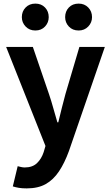

<svg xmlns="http://www.w3.org/2000/svg" viewBox="-20 -820 614 1064"><path d="M128 224Q103 224 85 221Q67 218 51 213L78 101Q86 103 96.5 105.5Q107 108 117 108Q160 108 185 84Q210 60 222 23L232 -11L14 -560H162L251 -300Q264 -262 275 -222Q286 -182 298 -142H303Q312 -182 322.5 -221.5Q333 -261 343 -300L420 -560H561L362 17Q338 83 307 129.5Q276 176 233.5 200Q191 224 128 224ZM176 -651Q143 -651 122 -673Q101 -695 101 -725Q101 -757 122 -778.5Q143 -800 176 -800Q209 -800 229.5 -778.5Q250 -757 250 -725Q250 -695 229.5 -673Q209 -651 176 -651ZM416 -651Q382 -651 361.5 -673Q341 -695 341 -725Q341 -757 361.5 -778.5Q382 -800 416 -800Q448 -800 469 -778.5Q490 -757 490 -725Q490 -695 469 -673Q448 -651 416 -651Z"/></svg>

Font: Noto Sans SC Thin
Style: Bold
Weight: 700
Version: Version 2.004-H2;hotconv 1.0.118;makeotfexe 2.5.65603